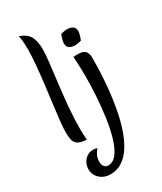

<svg xmlns="http://www.w3.org/2000/svg" viewBox="-300 -1026 1230 1461"><g transform="rotate(-30 315.0 -296.0)"><path d="M77 -117Q77 -150 83.5 -211Q90 -272 100 -349Q110 -426 120 -509Q130 -592 137 -670Q144 -748 144 -809Q144 -850 141 -880.5Q138 -911 132 -926Q195 -905 218.5 -863.5Q242 -822 242 -751Q242 -705 233.5 -631Q225 -557 213.5 -465Q202 -373 193 -273Q184 -173 184 -75Q184 -52 185.5 -29.5Q187 -7 188 15Q135 12 111.5 -4.5Q88 -21 82.5 -49.5Q77 -78 77 -117ZM214 334Q160 334 123 300.5Q86 267 86 218Q86 190 98.5 164Q111 138 134.5 121.5Q158 105 191 105Q198 105 207.5 106.5Q217 108 226 112Q211 126 198.5 151Q186 176 186 206Q186 235 198.5 251Q211 267 232 267Q276 267 308 225Q340 183 361.5 111.5Q383 40 396 -48.5Q409 -137 415 -231.5Q421 -326 421 -412Q421 -459 419 -501.5Q417 -544 415 -581Q422 -582 433 -582.5Q444 -583 452 -583Q498 -583 517 -564.5Q536 -546 536 -504Q536 -449 533 -377Q530 -305 522 -225.5Q514 -146 499 -66Q484 14 460.5 85.5Q437 157 403 213Q369 269 322 301.5Q275 334 214 334ZM527 -661Q498 -651 468 -651Q445 -651 424 -662.5Q403 -674 403 -706Q403 -724 409 -741.5Q415 -759 421 -778Q450 -788 480 -788Q503 -788 524 -776.5Q545 -765 545 -733Q545 -715 539 -697.5Q533 -680 527 -661Z"/></g></svg>

Font: Merienda Medium
Style: Regular
Weight: 500
Designer: Eduardo Rodriguez Tunni
Foundry: Eduardo Rodriguez Tunni
Version: Version 2.001; ttfautohint (v1.8.4.7-5d5b)